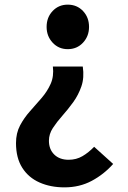

<svg xmlns="http://www.w3.org/2000/svg" viewBox="-20 -594 554 828"><path d="M258 214Q198 214 150.5 193Q103 172 76 129.5Q49 87 49 23Q49 -20 66.5 -53Q84 -86 109.5 -114.5Q135 -143 159.5 -171.5Q184 -200 198.5 -232.5Q213 -265 208 -307H337Q344 -259 331 -221.5Q318 -184 295.5 -153Q273 -122 249 -95Q225 -68 208 -42Q191 -16 191 13Q191 50 214 72.5Q237 95 276 95Q309 95 335.5 79.5Q362 64 386 39L468 113Q428 158 375.5 186Q323 214 258 214ZM272 -382Q233 -382 207 -410Q181 -438 181 -478Q181 -519 207 -546.5Q233 -574 272 -574Q312 -574 338 -546.5Q364 -519 364 -478Q364 -438 338 -410Q312 -382 272 -382Z"/></svg>

Font: Source Han Sans TC
Style: Bold
Weight: 700
Designer: Ryoko NISHIZUKA Ë•øÂ°öÊ∂ºÂ≠ê (kana, bopomofo & ideographs); Paul D. Hunt (Latin, Greek & Cyrillic); Sandoll Communicatio
Foundry: Adobe
Version: Version 2.004;hotconv 1.0.118;makeotfexe 2.5.65603